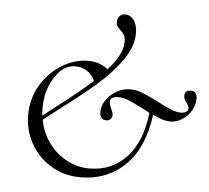

<svg xmlns="http://www.w3.org/2000/svg" viewBox="-50 -720 853 785"><g transform="rotate(5 376.5 -327.5)"><path d="M753 -349Q753 -324 739.5 -300.5Q726 -277 703 -262Q680 -247 654 -247Q626 -247 582 -268Q564 -131 490.5 -59.5Q417 12 308 12Q240 12 186.5 -20.5Q133 -53 103 -107Q73 -161 73 -224Q73 -251 79 -278Q91 -331 125 -374Q159 -417 205 -441Q251 -465 298 -465Q348 -465 380 -437Q440 -504 440 -554Q440 -573 434 -583.5Q428 -594 417 -603Q409 -611 405 -617Q401 -623 401 -634Q401 -649 410 -658Q419 -667 433 -667Q455 -667 469 -647Q483 -627 483 -594Q483 -538 441 -480Q399 -422 340 -371.5Q281 -321 192 -254L134 -209Q144 -155 175 -113.5Q206 -72 249.5 -49.5Q293 -27 341 -27Q432 -27 492.5 -91Q553 -155 566 -275L547 -285Q505 -307 480 -317.5Q455 -328 432 -328Q418 -328 409.5 -322Q401 -316 401 -307Q401 -295 409 -279Q417 -261 417 -253Q417 -244 411 -236.5Q405 -229 393 -229Q381 -229 373.5 -236.5Q366 -244 366 -261Q366 -287 382.5 -311Q399 -335 425.5 -349.5Q452 -364 480 -364Q505 -364 531.5 -353.5Q558 -343 597 -323Q629 -306 652 -296.5Q675 -287 694 -287Q707 -287 715.5 -292.5Q724 -298 724 -306Q724 -315 714 -329Q708 -337 705 -343Q702 -349 702 -357Q702 -380 728 -380Q753 -380 753 -349ZM129 -256Q129 -245 131 -225Q158 -247 187 -269Q278 -339 329 -385Q304 -438 247 -438Q208 -438 177.5 -401.5Q147 -365 134 -310Q129 -278 129 -256Z"/></g></svg>

Font: Cormorant Upright
Style: Regular
Weight: 400
Designer: Christian Thalmann (Catharsis Fonts)
Foundry: Catharsis Fonts
Version: Version 3.302